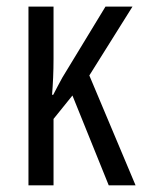

<svg xmlns="http://www.w3.org/2000/svg" viewBox="-20 -556 431 576"><path d="M377.4 -536.1 248 -329.6 386.7 0H306.2L197.3 -269.5L140.6 -199.2V0H65.4V-536.1H140.6V-379.9Q140.6 -350.1 139.4 -323.2Q138.2 -296.4 136.2 -271.5H139.6Q146.5 -285.2 153.6 -298.3Q160.6 -311.5 167 -323.2L296.4 -536.1Z"/></svg>

Font: Open Sans Condensed
Style: Regular
Weight: 400
Width: 3
Designer: Monotype Design Team
Foundry: Monotype Imaging Inc.
Version: Version 3.000